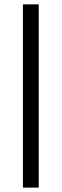

<svg xmlns="http://www.w3.org/2000/svg" viewBox="-20 -731 284 883"><path d="M158.2 131.8H85.4V-710.9H158.2Z"/></svg>

Font: TypoPRO Roboto
Style: Regular
Weight: 400
Designer: Google
Version: Version 2.136; 2016